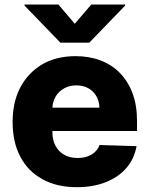

<svg xmlns="http://www.w3.org/2000/svg" viewBox="-20 -794 643 825"><path d="M310.1 10.3Q223.6 10.3 162.6 -23.9Q99.6 -58.1 67.4 -120.6Q34.2 -182.6 34.2 -270.5Q34.2 -355.5 67.4 -418.5Q100.6 -481.4 161.6 -517.6Q222.2 -552.7 304.7 -552.7Q363.3 -552.7 411.1 -534.7Q460.4 -516.1 494.6 -481Q529.8 -445.3 549.3 -393.6Q568.8 -342.3 568.8 -273.9V-231H94.7V-331.5H407.2Q406.7 -358.9 394 -380.9Q381.8 -402.3 359.4 -415Q336.9 -427.2 308.1 -427.2Q278.8 -427.2 255.9 -414.6Q231.9 -400.9 219.2 -379.4Q205.6 -356.4 205.1 -328.6V-226.1Q205.1 -192.9 218.3 -168Q231.4 -143.1 255.9 -128.9Q279.8 -115.2 313 -115.2Q337.4 -115.2 355 -121.6Q375.5 -128.9 387.2 -140.1Q401.4 -153.8 407.7 -170.9L566.9 -166Q556.6 -111.3 523.9 -73.2Q491.2 -34.2 435.5 -11.7Q381.3 10.3 310.1 10.3ZM85.4 -774.4H231L301.3 -691.9L372.1 -774.4H517.6V-770L363.8 -610.8H239.3L85.4 -770Z"/></svg>

Font: My Font
Style: Regular
Weight: 500
Designer: Rasmus Andersson
Foundry: rsms
Version: Version 0.001